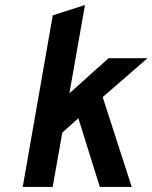

<svg xmlns="http://www.w3.org/2000/svg" viewBox="-20 -742 605 762"><path d="M70.2 0 189.4 -681.2 317.2 -722 255.4 -371.6 410.8 -511H565.4L387.6 -356.6L502.8 0H376.2L291 -272.6L227.4 -216L189 0Z"/></svg>

Font: Overpass
Style: Italic
Weight: 400
Italic angle: -10°
Designer: Delve Withrington, Dave Bailey, Thomas Jockin
Foundry: Delve Fonts LLC
Version: Version 4.000